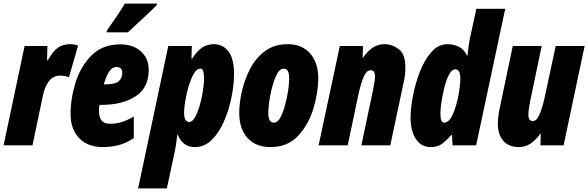

<svg xmlns="http://www.w3.org/2000/svg" viewBox="-32 -809 3275 1069"><path d="M-12 0H149L207 -278Q216 -323 239.5 -355.5Q263 -388 303 -388Q330 -388 352 -379L403 -556Q380 -563 358 -563Q316 -563 288.5 -542Q261 -521 234 -473H230L232 -553H105Z M540 10Q584 10 626.5 -0.5Q669 -11 713 -40V-160Q672 -137 643 -128.5Q614 -120 579 -120Q519 -120 519 -192Q519 -208 522 -225H532Q648 -225 722 -272Q796 -319 796 -420Q796 -484 752.5 -523Q709 -562 639 -562Q539 -562 478 -501Q417 -440 389 -350.5Q361 -261 361 -175Q361 -89 409 -39.5Q457 10 540 10ZM546 -339Q573 -436 615 -436Q649 -436 649 -403Q649 -375 629.5 -357Q610 -339 548 -339ZM561 -629H680Q693 -641 726 -671.5Q759 -702 792.5 -733.5Q826 -765 841 -781L842 -789H663Q640 -750 614.5 -713.5Q589 -677 564 -640Z M1021 -130Q993 -130 993 -183Q993 -216 1004.5 -274Q1016 -332 1037 -379.5Q1058 -427 1084 -427Q1104 -427 1104 -373Q1104 -334 1093 -276.5Q1082 -219 1063 -174.5Q1044 -130 1021 -130ZM737 240H897L942 30Q948 3 955 -58H958Q986 10 1053 10Q1107 10 1147.5 -30.5Q1188 -71 1215.5 -134.5Q1243 -198 1257 -268Q1271 -338 1271 -398Q1271 -482 1240 -522.5Q1209 -563 1158 -563Q1124 -563 1095 -545Q1066 -527 1038 -483H1034L1036 -553H905Z M1474 10Q1570 10 1628.5 -53.5Q1687 -117 1713.5 -206.5Q1740 -296 1740 -373Q1740 -459 1695 -511Q1650 -563 1570 -563Q1495 -563 1443.5 -524.5Q1392 -486 1360.5 -425.5Q1329 -365 1314.5 -299.5Q1300 -234 1300 -180Q1300 -92 1346 -41Q1392 10 1474 10ZM1493 -126Q1462 -126 1462 -179Q1462 -220 1473 -278.5Q1484 -337 1503 -382Q1522 -427 1548 -427Q1578 -427 1578 -373Q1578 -333 1567 -274.5Q1556 -216 1537 -171Q1518 -126 1493 -126Z M1742 0H1904L1964 -285Q1976 -340 1992 -379Q2008 -418 2032 -418Q2056 -418 2056 -383Q2056 -370 2052.5 -350Q2049 -330 2045 -308L1980 0H2141L2216 -353Q2222 -380 2223.5 -399.5Q2225 -419 2225 -434Q2225 -508 2188 -535.5Q2151 -563 2107 -563Q2041 -563 1990 -489H1987L1989 -553H1860Z M2440 -126Q2420 -126 2420 -180Q2420 -198 2425.5 -237.5Q2431 -277 2441.5 -319.5Q2452 -362 2467.5 -392.5Q2483 -423 2503 -423Q2531 -423 2531 -371Q2531 -334 2520 -275.5Q2509 -217 2488.5 -171.5Q2468 -126 2440 -126ZM2366 10Q2404 10 2428 -7.5Q2452 -25 2480 -57H2484L2488 0H2619L2781 -760H2620L2583 -588Q2580 -575 2577 -551.5Q2574 -528 2571 -500H2568Q2552 -534 2523 -548.5Q2494 -563 2460 -563Q2408 -563 2369.5 -519Q2331 -475 2305.5 -409Q2280 -343 2267 -274Q2254 -205 2254 -155Q2254 -79 2284 -34.5Q2314 10 2366 10Z M2858 10Q2893 10 2922.5 -10Q2952 -30 2976 -64H2979L2977 0H3106L3223 -553H3062L3001 -269Q2989 -214 2973 -174.5Q2957 -135 2934 -135Q2910 -135 2910 -170Q2910 -197 2920 -247L2984 -553H2823L2749 -201Q2740 -158 2740 -119Q2740 -60 2770 -25Q2800 10 2858 10Z"/></svg>

Font: Noto Sans Display Condensed Black
Style: Italic
Weight: 900
Width: 3
Italic angle: -192°
Designer: Monotype Design Team
Foundry: Monotype Imaging Inc.
Version: Version 1.900